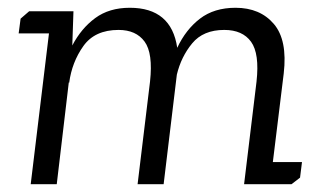

<svg xmlns="http://www.w3.org/2000/svg" viewBox="-20 -474 827 494"><path d="M55 -445H169L166 -357Q189 -401 225 -427.5Q261 -454 314 -454Q421 -454 436 -351Q458 -398 494.5 -426Q531 -454 586 -454Q649 -454 684.5 -412.5Q720 -371 710 -285L682 -57H757L752 -17L730 0H608L640 -264Q648 -336 626 -366.5Q604 -397 557 -397Q503 -397 474.5 -362.5Q446 -328 435 -282L401 0H334L366 -264Q374 -337 352 -367Q330 -397 285 -397Q224 -397 194.5 -355.5Q165 -314 158 -261L157 -262L126 0H59L106 -388H28L33 -426Z"/></svg>

Font: Zilla Slab
Style: Italic
Weight: 400
Italic angle: -6°
Designer: Typotheque.com
Foundry: Typotheque type foundry
Version: Version 1.1; 2017; ttfautohint (v1.6)